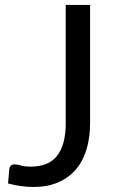

<svg xmlns="http://www.w3.org/2000/svg" viewBox="-20 -736 462 764"><path d="M338.5 -247.5Q338.5 -187.5 323.8 -140Q309 -92.5 280.2 -59.8Q251.5 -27 209.5 -9.5Q167.5 8 113 8Q63.5 8 12 -6Q13 -20.5 14.5 -34.8Q16 -49 17 -63Q18 -71.5 23.2 -76.8Q28.5 -82 39.5 -82Q48.5 -82 63.2 -77.5Q78 -73 103 -73Q136 -73 162 -83Q188 -93 205.5 -114Q223 -135 232.2 -167.8Q241.5 -200.5 241.5 -245.5V-716.5H338.5Z"/></svg>

Font: Lato
Style: Regular
Weight: 400
Designer: Lukasz Dziedzic with Adam Twardoch and Botio Nikoltchev
Foundry: tyPoland Lukasz Dziedzic
Version: Version 2.015; 2015-08-06; http://www.latofonts.com/